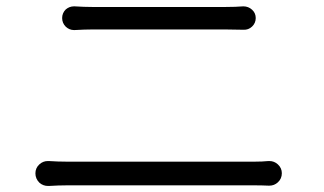

<svg xmlns="http://www.w3.org/2000/svg" viewBox="-20 -664 1040 617"><path d="M136.7 -66.4Q135.7 -66.4 134.8 -66.4Q118.2 -66.4 106.4 -77.1Q93.8 -89.8 93.8 -106.9Q93.8 -124 106.4 -135.7Q118.2 -146.5 133.8 -146.5Q135.7 -146.5 136.7 -146.5Q166 -144.5 195.3 -144.5H797.9Q823.2 -144.5 842.8 -146.5Q844.7 -146.5 845.7 -146.5Q861.3 -146.5 873 -135.7Q885.7 -124 885.7 -107.4Q885.7 -89.8 873 -78.1Q861.3 -67.4 845.7 -67.4Q844.7 -67.4 842.8 -67.4Q821.3 -68.4 797.9 -68.4H195.3Q168.9 -68.4 136.7 -66.4ZM219.7 -567.4Q218.8 -567.4 217.8 -567.4Q203.1 -567.4 191.4 -578.1Q179.7 -589.8 179.7 -606Q179.7 -622.1 191.4 -633.8Q203.1 -643.6 217.8 -643.6Q218.8 -643.6 219.7 -643.6Q250 -641.6 275.4 -641.6H706.1Q737.3 -641.6 761.7 -643.6Q778.3 -643.6 790 -632.8Q801.8 -622.1 801.8 -606Q801.8 -589.8 790 -578.6Q778.3 -567.4 761.7 -568.4Q734.4 -569.3 706.1 -569.3H275.4Q252.9 -569.3 219.7 -567.4Z"/></svg>

Font: Gen Jyuu Gothic Normal
Style: Regular
Weight: 300
Designer: [Source Han Sans]
Ryoko NISHIZUKA  (kana & ideographs); Paul D. Hunt (Latin, Greek & Cyrillic); Wenlong ZHANG  (bopomofo
Version: Version 1.002.20150607